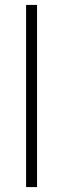

<svg xmlns="http://www.w3.org/2000/svg" viewBox="-20 -760 256 780"><path d="M86 0V-740H130.5V0Z"/></svg>

Font: Encode Sans SemiCondensed SemiCondensed ExtraLight
Style: Regular
Weight: 200
Width: 4
Designer: Multiple Designers
Foundry: Impallari Type
Version: Version 3.000; ttfautohint (v1.8.3) -l 8 -r 50 -G 200 -x 14 